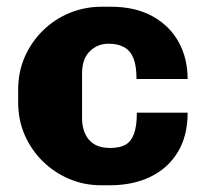

<svg xmlns="http://www.w3.org/2000/svg" viewBox="-20 -541 640 571"><path d="M281 10Q230 10 185.5 -9Q141 -28 107 -61.5Q73 -95 53.5 -139.5Q34 -184 34 -237V-274Q34 -327 53.5 -371.5Q73 -416 107.5 -450Q142 -484 187 -502.5Q232 -521 283 -521H309Q382 -521 433 -493Q484 -465 511 -416.5Q538 -368 538 -306H386Q386 -345 377 -367.5Q368 -390 349.5 -400.5Q331 -411 303 -411Q270 -411 247 -388.5Q224 -366 224 -322V-190Q224 -150 244.5 -125.5Q265 -101 308 -101Q336 -101 353 -110.5Q370 -120 378.5 -143Q387 -166 387 -206H538Q538 -137 509 -89Q480 -41 428 -15.5Q376 10 306 10Z"/></svg>

Font: Chivo Mono ExtraBold
Style: Regular
Weight: 800
Monospace: yes
Designer: Hector Gatti
Foundry: Omnibus-Type
Version: Version 1.008